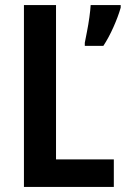

<svg xmlns="http://www.w3.org/2000/svg" viewBox="-20 -734 494 754"><path d="M74 0V-714H200V-108H427V0ZM454 -704Q444 -669 425.5 -627.5Q407 -586 386 -554H313V-566Q316 -582 321.5 -609.5Q327 -637 331 -666Q335 -695 336 -714H454Z"/></svg>

Font: Noto Sans Bengali Condensed SemiBold
Style: Regular
Weight: 600
Width: 3
Designer: Joana Ranito - Universal Thirst; Jelle Bosma - Monotype Design Team
Foundry: Universal Thirst ehf.
Version: Version 3.000; ttfautohint (v1.8.4.7-5d5b)